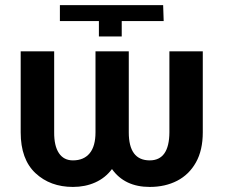

<svg xmlns="http://www.w3.org/2000/svg" viewBox="-20 -732 892 762"><path d="M359 -528.4H491.1V-206.7Q491.1 -95.5 574.2 -95.5Q651.6 -95.5 652.3 -206.7V-528.4H784.8V-206.7Q784.8 -135.7 757.6 -87.4Q730.5 -39.1 683.1 -14.6Q635.7 9.9 574.2 9.9Q474.8 9.9 424.4 -61.1Q398.1 -25.9 358.1 -8Q318.2 9.9 269.5 9.9Q179.3 9.9 120.7 -44.9Q62.1 -99.8 62.1 -206.7V-528.4H195V-206.7Q194.6 -153.1 213.8 -124.3Q233 -95.5 269.5 -95.5Q312.5 -95.5 335.8 -123.6Q359 -151.6 359 -206.7ZM372.5 -648.4H217.7V-711.6H627.5L629.6 -648.4H463.1V-587.4H372.5Z"/></svg>

Font: Inter Zeller Semi Bold
Style: Regular
Weight: 600
Designer: Rasmus Andersson; Joe Bland
Foundry: zeller
Version: Version 3.015;git-dec3a8cb1